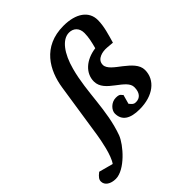

<svg xmlns="http://www.w3.org/2000/svg" viewBox="-419 -892 1276 1276"><g transform="rotate(-45 219.0 -254.0)"><path d="M585 -602C585 -685 514 -737 396 -737C199 -737 121 -591 100 -453L41 -65C34 -22 13 96 -22 144L-122 117C-151 139 -160 154 -160 171C-160 206 -125 229 -77 229C9 229 118 105 143 39C207 -137 191 -314 239 -490C269 -602 325 -679 390 -679C430 -679 461 -653 461 -604C461 -564 451 -523 440 -482C343 -469 277 -410 277 -332C277 -280 317 -246 359 -214C405 -179 441 -152 441 -115C441 -64 417 -37 378 -37C359 -37 352 -44 335 -65L353 -130C341 -137 346 -153 304 -153C260 -153 225 -114 225 -83C225 -17 273 14 362 14C489 14 572 -52 572 -146C572 -196 529 -233 485 -268C442 -301 397 -332 397 -368C397 -425 468 -430 481 -430C490 -430 499 -430 549 -425C565 -481 585 -543 585 -602Z"/></g></svg>

Font: Veleka
Style: Bold Italic
Weight: 700
Italic angle: -12°
Designer: Stefan Peev, Context Ltd, 2016; SIL International, 1997-2014.
Foundry: Stefan Peev, Context Ltd, 2016
Version: Version 5.000